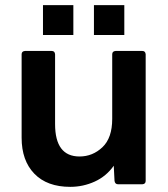

<svg xmlns="http://www.w3.org/2000/svg" viewBox="-20 -716 654 746"><path d="M253 10Q163 10 113.5 -41Q64 -92 64 -181V-505Q64 -517 77 -518H181Q193 -518 194 -505V-234Q194 -108 289 -108Q340 -108 378 -144Q416 -180 416 -254V-505Q416 -517 429 -518H533Q545 -518 546 -505V-13Q546 -1 533 0H439Q427 0 425 -13L422 -72Q393 -31 348 -10.5Q303 10 253 10ZM463 -580H345V-696H463ZM265 -580H147V-696H265Z"/></svg>

Font: YamahaIndonesia935. App
Style: Bold
Weight: 700
Designer: Dalton Maag Ltd
Foundry: Dalton Maag Ltd
Version: Version 1.002; January 01, 2024; Regular/Italic